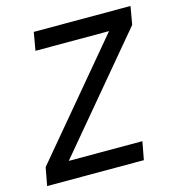

<svg xmlns="http://www.w3.org/2000/svg" viewBox="-105 -791 816 882"><g transform="rotate(-15 303.5 -350.0)"><path d="M27 -86 11 0H471L487 -86H137L580 -614L595 -700H135L120 -614H470Z"/></g></svg>

Font: Uncut Sans Medium
Style: Italic
Weight: 500
Italic angle: -10°
Designer: Kasper Nordkvist
Foundry: Uncut Type
Version: Version 1.111;FEAKit 1.0